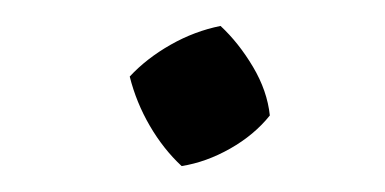

<svg xmlns="http://www.w3.org/2000/svg" viewBox="-20 -350 297 148"><path d="M120 -222Q106 -235 95.5 -253Q85 -271 80 -291Q93 -305 111.5 -315.5Q130 -326 150 -330Q164 -317 175 -298.5Q186 -280 188 -261Q176 -246 157.5 -235.5Q139 -225 120 -222Z"/></svg>

Font: Piazzolla 24pt
Style: Regular
Weight: 400
Designer: Juan Pablo del Peral
Foundry: Huerta Tipografica
Version: Version 2.005